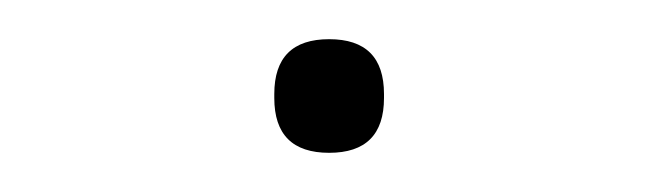

<svg xmlns="http://www.w3.org/2000/svg" viewBox="-20 -355 336 98"><path d="M148 -277Q120 -277 120 -305V-307Q120 -335 148 -335Q176 -335 176 -307V-305Q176 -277 148 -277Z"/></svg>

Font: IBM Plex Serif Thin
Style: Regular
Weight: 100
Designer: Mike Abbink, Paul van der Laan, Pieter van Rosmalen
Foundry: Bold Monday
Version: Version 3.001